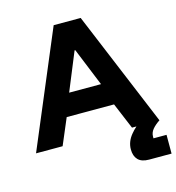

<svg xmlns="http://www.w3.org/2000/svg" viewBox="-125 -781 996 1087"><g transform="rotate(-15 373.0 -237.5)"><path d="M5 0 289.2 -675H447.5L728.3 0H567.5L503.3 -153.3H225.8L160.8 0ZM275 -283.3H461.7L370.8 -506.7H366.7ZM614.2 200Q570.8 200 550 178.3Q529.2 156.7 529.2 117.5Q529.2 73.3 560.4 34.6Q591.7 -4.2 634.2 -30L728.3 0Q700.8 18.3 685 37.5Q669.2 56.7 669.2 80V90H745.8V200Z"/></g></svg>

Font: Funnel Display ExtraBold
Style: Regular
Weight: 800
Designer: NORD ID, Kristian Moeller
Foundry: Dicotype
Version: Version 1.000